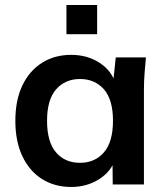

<svg xmlns="http://www.w3.org/2000/svg" viewBox="-20 -733 660 763"><path d="M263 10Q197 10 147 -21.5Q97 -53 69 -112Q41 -171 41 -253Q41 -335 69 -393.5Q97 -452 147 -483.5Q197 -515 263 -515Q327 -515 375.5 -483.5Q424 -452 440 -399H429L440 -505H560Q557 -474 554.5 -442Q552 -410 552 -379V0H428L427 -104H439Q423 -52 374 -21Q325 10 263 10ZM298 -86Q357 -86 393 -127.5Q429 -169 429 -253Q429 -337 393 -378Q357 -419 298 -419Q239 -419 203 -378Q167 -337 167 -253Q167 -169 202.5 -127.5Q238 -86 298 -86ZM244 -597V-713H366V-597Z"/></svg>

Font: Mulish ExtraLight
Style: Bold
Weight: 700
Version: Version 3.603